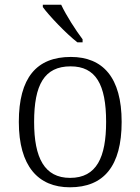

<svg xmlns="http://www.w3.org/2000/svg" viewBox="-20 -786 596 816"><path d="M309 -606H331V-619C302 -657 261 -721 240 -766H162V-756C187 -721 262 -642 309 -606ZM277 10C421 10 497 -80 497 -268C497 -457 417 -544 281 -544C135 -544 60 -455 60 -268C60 -80 142 10 277 10ZM278 -30C169 -30 125 -115 125 -268C125 -425 168 -504 280 -504C387 -504 431 -427 431 -268C431 -118 391 -30 278 -30Z"/></svg>

Font: Noto Serif Lao Light
Style: Regular
Weight: 300
Designer: Monotype Design Team
Foundry: Monotype Imaging Inc.
Version: Version 2.003